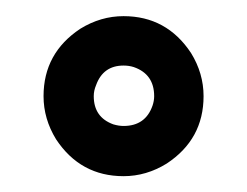

<svg xmlns="http://www.w3.org/2000/svg" viewBox="-20 -689 308 239"><path d="M34.2 -569.3Q34.2 -623 80.1 -653.3Q105.5 -668.9 133.8 -668.9Q187.5 -668.9 217.8 -623Q233.4 -597.7 233.4 -569.3Q233.4 -515.6 187.5 -485.4Q162.1 -469.7 133.8 -469.7Q80.1 -469.7 49.8 -515.6Q34.2 -541 34.2 -569.3ZM96.7 -569.3Q96.7 -543 121.1 -534.2Q127.9 -532.2 133.8 -532.2Q161.1 -532.2 169.9 -557.6Q171.9 -563.5 171.9 -569.3Q171.9 -596.7 146.5 -605.5Q140.6 -607.4 133.8 -607.4Q108.4 -607.4 99.6 -583Q96.7 -576.2 96.7 -569.3Z"/></svg>

Font: Post No Bills Colombo
Style: Bold
Weight: 800
Designer: Kosala Senevirathne, Siva Puranthara, Lasantha Premarathna, Tharique Azeez
Foundry: Mooniak
Version: Version 1.220 ; ttfautohint (v1.5)